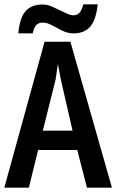

<svg xmlns="http://www.w3.org/2000/svg" viewBox="-20 -888 540 892"><path d="M307 -694 500 -16H384L339 -191H157L114 -16H0L187 -694ZM317 -281 263 -517 249 -591 238 -517 179 -281ZM65 -733Q72 -807 99.5 -837Q127 -867 177 -867Q200 -867 220.5 -858Q241 -849 261 -839Q278 -831 293 -824Q308 -817 322 -817Q338 -817 349 -828.5Q360 -840 367 -868H434Q426 -794 398.5 -763.5Q371 -733 322 -733Q300 -733 281 -740.5Q262 -748 244 -759Q227 -768 211 -775.5Q195 -783 177 -783Q160 -783 149 -772Q138 -761 132 -733Z"/></svg>

Font: D2Coding ligature
Style: Bold
Weight: 700
Monospace: yes
Designer: Yong-Rak Park; Jeong-Hwan Yoon; Sang-Min Lee;
Foundry: NHN Corporation
Version: Version 1.3.2; Build 20180524